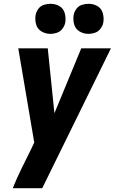

<svg xmlns="http://www.w3.org/2000/svg" viewBox="-20 -784 616 1009"><path d="M47 205H202L563 -530H407L266 -189L231 -530H76L160 -35L142 3Q117 53 92.5 103Q68 153 47 205ZM445 -606Q462 -606 479.5 -612Q497 -618 508.5 -633.5Q520 -649 523 -666Q527 -691 520 -715.5Q513 -740 492 -752Q471 -764 445 -764Q428 -764 410.5 -758.5Q393 -753 381.5 -737.5Q370 -722 367 -704Q363 -679 370 -655Q377 -631 398.5 -618.5Q420 -606 445 -606ZM245 -606Q262 -606 279.5 -612Q297 -618 308.5 -633.5Q320 -649 323 -666Q327 -691 320 -715.5Q313 -740 292 -752Q271 -764 245 -764Q228 -764 210.5 -758.5Q193 -753 181.5 -737.5Q170 -722 167 -704Q163 -679 170 -655Q177 -631 198.5 -618.5Q220 -606 245 -606Z"/></svg>

Font: Iosevka Sparkle Heavy Oblique
Style: Regular
Weight: 900
Italic angle: -9°
Designer: Belleve Invis
Foundry: Belleve Invis
Version: Version 4.5.0; ttfautohint (v1.8.3)